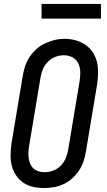

<svg xmlns="http://www.w3.org/2000/svg" viewBox="-20 -942 540 970"><path d="M203 8Q175 8 147.5 2Q120 -4 98 -19Q76 -34 61 -56.5Q46 -79 39.5 -105Q33 -131 33.5 -160Q34 -189 38 -217L95 -559Q99 -584 107 -608Q115 -632 129.5 -654Q144 -676 164 -694Q184 -712 208 -723Q232 -734 256.5 -740Q281 -746 306 -746Q335 -746 362 -738.5Q389 -731 411 -716Q433 -701 448 -678.5Q463 -656 469.5 -630Q476 -604 475.5 -575Q475 -546 471 -518L414 -176Q410 -151 402 -127Q394 -103 379.5 -81Q365 -59 345 -41Q325 -23 301.5 -12Q278 -1 253 3.5Q228 8 203 8ZM205 -72Q227 -72 249.5 -80.5Q272 -89 288 -106Q304 -123 313 -145Q322 -167 325 -189L382 -531Q386 -555 385.5 -578.5Q385 -602 375.5 -622Q366 -642 346 -652.5Q326 -663 302 -663Q280 -663 258 -654Q236 -645 220 -628Q204 -611 195.5 -589.5Q187 -568 184 -546L127 -204Q124 -188 123.5 -172.5Q123 -157 125 -142.5Q127 -128 133 -114Q139 -100 149.5 -90.5Q160 -81 175 -76.5Q190 -72 205 -72ZM190 -848V-922H490V-848Z"/></svg>

Font: Iosevka Slab Medium Oblique
Style: Regular
Weight: 500
Italic angle: -9°
Monospace: yes
Designer: Belleve Invis
Foundry: Belleve Invis
Version: Version 11.1.1; ttfautohint (v1.8.3)